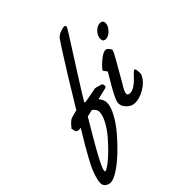

<svg xmlns="http://www.w3.org/2000/svg" viewBox="-399 -902 1376 1376"><g transform="rotate(-45 289.0 -214.0)"><path d="M488.8 -706.1Q485.4 -698.2 435.1 -619.4Q384.8 -540.5 312 -426Q239.3 -311.5 196.8 -241.2Q198.7 -240.7 202.6 -239Q206.5 -237.3 209 -236.8Q314.5 -256.3 315.9 -256.8Q319.8 -257.8 322.8 -257.8Q331.5 -257.8 350.3 -251.2Q369.1 -244.6 377.9 -243.2Q380.4 -242.7 383.3 -235.6Q386.2 -228.5 386.2 -221.7Q386.2 -209 376 -207Q373.5 -206.5 362.3 -203.9Q351.1 -201.2 327.9 -195.3Q304.7 -189.5 285.6 -185.1Q311.5 -154.3 311.5 -124Q311.5 -85 280.8 -28.1Q250 28.8 202.1 84.5Q154.3 140.1 101.8 189.5Q49.3 238.8 1 269.3Q-47.4 299.8 -74.2 299.8Q-93.8 299.8 -112.1 287.4Q-130.4 274.9 -130.4 249Q-130.4 226.1 -120.4 193.6Q-110.4 161.1 -98.6 134Q-86.9 106.9 -58.8 56.2Q-30.8 5.4 -14.2 -22.5Q2.4 -50.3 42 -116.2Q47.9 -126 50.8 -130.9Q37.1 -128.4 31.2 -128.4Q22.5 -128.4 16.1 -131.8Q9.8 -135.3 7.3 -140.6Q4.9 -146 3.9 -149.9Q2.9 -153.8 2.9 -157.2Q2.9 -159.2 1 -164.1Q-1 -168.9 -1 -170.9Q-1 -174.8 2.9 -176.8Q6.8 -180.2 12.9 -188.5Q19 -196.8 22.9 -200.2Q24.4 -201.7 29.5 -206.3Q34.7 -210.9 38.1 -213.9Q41.5 -216.8 46.1 -220Q50.8 -223.1 53.7 -224.1Q55.7 -224.6 65.7 -227.8Q75.7 -231 89.6 -234.9Q103.5 -238.8 116.7 -241.2Q179.2 -345.7 246.1 -453.4Q313 -561 352.5 -622.6Q392.1 -684.1 397.9 -690.9Q413.1 -709 439.9 -718.8Q466.8 -728.5 478.5 -728Q491.7 -728 491.7 -717.3Q491.7 -712.9 488.8 -706.1ZM226.6 -117.2Q226.6 -141.6 197.8 -164.1L143.6 -151.9Q135.3 -138.2 117.9 -108.6Q100.6 -79.1 89.6 -60.5Q78.6 -42 61.5 -12.7Q44.4 16.6 33 36.6Q21.5 56.6 7.6 81.8Q-6.3 106.9 -15.4 124.8Q-24.4 142.6 -32.7 160.2Q-41 177.7 -44.9 189.5Q-48.8 201.2 -48.8 207.5Q-48.8 214.8 -43.5 214.8Q-33.7 214.8 -3.2 192.6Q27.3 170.4 65.7 133.1Q104 95.7 140.4 53.2Q176.8 10.7 201.7 -35.9Q226.6 -82.5 226.6 -117.2ZM708 -536.1Q708 -508.3 682.1 -480.2Q656.2 -452.1 628.9 -452.1Q600.1 -452.1 600.1 -481Q600.1 -510.7 624.8 -537.4Q649.4 -564 679.2 -564Q692.4 -564 700.2 -556.6Q708 -549.3 708 -536.1ZM628.9 -109.9Q628.9 -95.2 626 -88.9Q602.1 -40 549.8 -10Q497.6 20 453.6 20Q420.4 20 392.6 -5.9Q364.7 -31.7 364.7 -64Q364.7 -85.4 391.6 -136.7Q418.5 -188 445.3 -231.4Q472.2 -274.9 472.2 -276.9Q472.2 -282.2 462.2 -293Q452.1 -303.7 452.1 -309.1Q452.1 -314 472.4 -335.7Q492.7 -357.4 521.7 -378.7Q550.8 -399.9 569.8 -399.9Q581.5 -399.9 593.8 -386.2Q606 -372.6 606 -360.8Q606 -350.1 489.7 -149.9Q488.3 -147 481.7 -137Q475.1 -127 471.4 -120.4Q467.8 -113.8 462.9 -104.2Q458 -94.7 455.6 -86.7Q453.1 -78.6 453.1 -71.8Q453.1 -55.2 478 -55.2Q498 -55.2 522.2 -70.6Q546.4 -85.9 563.7 -104.5Q581.1 -123 596.4 -138.4Q611.8 -153.8 616.2 -153.8Q628.9 -153.8 628.9 -109.9Z"/></g></svg>

Font: Yellowtail
Style: Regular
Weight: 400
Designer: Astigmatic (AOETI)
Foundry: Astigmatic (AOETI)
Version: Version 1.000